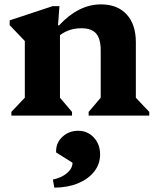

<svg xmlns="http://www.w3.org/2000/svg" viewBox="-20 -533 720 885"><path d="M388.6 0V-17.2L459.4 -100.4L444.2 -71.6V-299.8Q444.2 -354 423.2 -378.4Q402.2 -402.8 355.2 -402.8Q321.2 -402.8 293.1 -391.7Q265 -380.6 241.4 -358.2V-416.2H252.4Q342 -512.8 445.4 -512.8Q521.2 -512.8 563.7 -466.6Q606.2 -420.4 606.2 -338.2V-71.2L590.2 -99.4L668 -17.2V0ZM32.4 0V-17.2L110.4 -99.6L94.4 -71.2V-401.2L137.4 -299L24.6 -417V-439.2L223 -504.8H254L247.4 -416.2H256.4V-71.2L241.4 -100.2L312 -17.2V0ZM230.4 332 223.8 294.6Q264 286.4 289.1 264.8Q314.2 243.2 314.2 217L238.6 169.6V163.8Q238.6 124.4 268.3 97.1Q298 69.8 340.6 69.8Q383.6 69.8 412.5 100.9Q441.4 132 441.4 178.8Q441.4 223 414.5 257.4Q387.6 291.8 340.5 311.6Q293.4 331.4 230.4 332Z"/></svg>

Font: Platypi Light
Style: Regular
Weight: 300
Designer: David Sargent
Foundry: Bolt Cutter Type
Version: Version 1.200